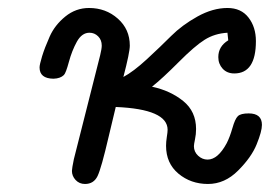

<svg xmlns="http://www.w3.org/2000/svg" viewBox="-20 -456 676 481"><path d="M79.1 -287.1Q79.1 -293.9 85.4 -314.9Q91.8 -335.9 104.5 -364.5Q117.2 -393.1 143.6 -414.6Q169.9 -436 203.1 -436Q245.1 -436 275.1 -409.4Q305.2 -382.8 305.2 -341.8Q305.2 -324.7 289.1 -263.2Q314 -276.4 347.9 -307.6Q381.8 -338.9 408.9 -366Q436 -393.1 474.6 -414.6Q513.2 -436 549.8 -436Q584 -436 602.5 -412.1Q621.1 -388.2 621.1 -353Q621.1 -272 566.9 -272Q548.8 -272 537.8 -283.9Q526.9 -295.9 526.9 -313Q526.9 -339.8 551.8 -355L549.8 -374Q517.6 -372.1 492.7 -356.4Q467.8 -340.8 427.5 -300.3Q387.2 -259.8 360.8 -238.8Q406.7 -229 439 -202.9Q471.2 -176.8 471.2 -132.8Q471.2 -119.6 468.5 -106.9Q465.8 -94.2 465.8 -89.8Q465.8 -75.7 476.3 -65.9Q486.8 -56.2 500 -56.2Q525.9 -56.2 547.9 -97.2Q555.7 -112.3 562.3 -135.3Q568.8 -158.2 575.9 -165Q583 -171.9 603 -171.9Q636.2 -171.9 636.2 -143.1Q636.2 -127 623 -94.5Q609.9 -62 576.4 -28.6Q543 4.9 501 4.9Q458 4.9 427 -21Q396 -46.9 396 -90.8Q396 -100.6 397.9 -112.8Q399.9 -125 399.9 -130.9Q399.9 -182.6 270 -188Q263.2 -159.2 252 -112.8Q233.9 -34.7 224.4 -14.9Q214.8 4.9 192.9 4.9Q178.7 4.9 169.4 -5.1Q160.2 -15.1 160.2 -27.8Q160.2 -33.7 165 -57.1L231 -317.9Q234.9 -334 234.9 -341.8Q234.9 -356 225.8 -365Q216.8 -374 204.1 -374Q185.1 -374 172.6 -351.6Q160.2 -329.1 152.6 -301Q145 -272.9 140.1 -268.1Q131.3 -259.3 113.8 -258.8Q79.1 -259.3 79.1 -287.1Z"/></svg>

Font: CMU Typewriter Text Variable Width
Style: Italic
Weight: 500
Italic angle: -14.04°
Version: Version 0.7.0